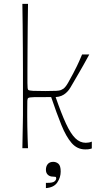

<svg xmlns="http://www.w3.org/2000/svg" viewBox="-20 -760 541 987"><path d="M95 2Q96 -47 96.5 -79Q97 -111 97.5 -131.5Q98 -152 98 -168Q98 -184 98 -200Q98 -216 98 -239Q98 -262 98 -304Q98 -346 98 -400.5Q98 -455 97.5 -514.5Q97 -574 96.5 -632.5Q96 -691 95 -740H124Q123 -686 122.5 -622Q122 -558 121.5 -497Q121 -436 121 -391.5Q121 -347 121 -333Q121 -314 122 -307.5Q123 -301 125 -298Q130 -294 150 -293Q170 -292 213 -292Q251 -292 268.5 -293Q286 -294 293 -297Q300 -300 306 -304Q317 -312 330 -334.5Q343 -357 356 -382Q369 -407 375 -419.5Q381 -432 386.5 -444Q392 -456 402 -480H439Q408 -423 388 -389Q368 -355 357.5 -336.5Q347 -318 342 -310Q337 -302 334 -298Q328 -290 318.5 -281.5Q309 -273 296 -267.5Q283 -262 266 -261Q295 -177 319 -125Q343 -73 367 -49.5Q391 -26 421 -26Q429 -26 437 -27.5Q445 -29 452 -32V3Q449 4 444 5.5Q439 7 433 7.5Q427 8 418 8Q377 8 348.5 -24.5Q320 -57 295.5 -117.5Q271 -178 243 -261Q177 -261 153.5 -260.5Q130 -260 125 -256Q121 -253 120.5 -241.5Q120 -230 120 -186Q120 -182 120 -160.5Q120 -139 120.5 -109Q121 -79 122 -49Q123 -19 124 2ZM216 207V180Q218 180 220 180Q222 180 224 180Q250 180 259.5 173Q269 166 269 156Q269 150 264.5 149Q260 148 253 148Q236 148 226 138.5Q216 129 216 113Q216 95 225.5 83.5Q235 72 254 72Q269 72 280.5 82Q292 92 292 122Q292 152 274.5 178Q257 204 216 207Z"/></svg>

Font: Ojuju ExtraLight
Style: Regular
Weight: 200
Designer: Chisaokwu Joboson, Mirko Velimirovic
Foundry: Udi Foundry
Version: Version 1.000